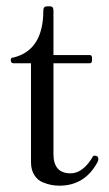

<svg xmlns="http://www.w3.org/2000/svg" viewBox="-20 -578 344 607"><path d="M168 9Q156 9 144 7Q132 5 115.5 -1.5Q99 -8 88.5 -24.5Q78 -41 78 -65V-378H23Q14 -378 14 -388Q14 -392 16 -394Q18 -396 19 -396Q20 -396 22 -396Q117 -419 117 -545Q117 -558 129 -558H138Q149 -558 149 -545V-404H264Q271 -404 271 -394V-388Q271 -378 264 -378H149V-91Q149 -30 203 -30Q240 -30 270 -77Q274 -86 278 -86Q291 -86 291 -75Q291 -70 288 -65Q248 9 168 9Z"/></svg>

Font: HK Venetian
Style: Regular
Weight: 400
Designer: Alfredo Marco Pradil
Foundry: Alfredo Marco Pradil
Version: Version 1.000;PS 001.000;hotconv 1.0.88;makeotf.lib2.5.64775